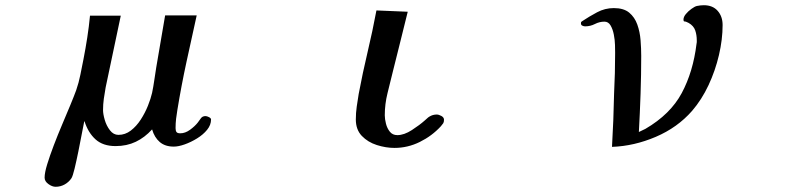

<svg xmlns="http://www.w3.org/2000/svg" viewBox="-20 -559 3040 736"><path d="M789 -101Q789 -106 781 -110Q773 -114 768 -114Q756 -114 750 -105.5Q744 -97 738 -89Q727 -75 708.5 -61.5Q690 -48 671 -48Q660 -48 656.5 -53Q653 -58 653 -68Q653 -86 655 -103.5Q657 -121 660 -138Q675 -230 694.5 -320Q714 -410 734 -500H613L579 -301Q575 -277 571.5 -252Q568 -227 563 -203Q558 -181 547 -153.5Q536 -126 519.5 -100.5Q503 -75 481.5 -58.5Q460 -42 434 -42Q415 -42 401.5 -59.5Q388 -77 381.5 -99.5Q375 -122 375 -137Q375 -159 378 -180.5Q381 -202 385 -224Q399 -293 414 -361.5Q429 -430 443 -499H325Q321 -457 314.5 -415Q308 -373 300 -332Q294 -302 288 -272Q282 -242 272 -213Q264 -191 249.5 -156Q235 -121 218 -81Q201 -41 186 -1.5Q171 38 161 70.5Q151 103 151 122Q151 136 165.5 146.5Q180 157 193 157Q212 157 228 148Q244 139 254 124Q259 116 266 87Q273 58 280.5 21Q288 -16 294 -48Q300 -80 303 -94H304Q318 -50 346.5 -24.5Q375 1 423 1Q466 1 500.5 -15.5Q535 -32 563 -63Q572 -32 592.5 -14.5Q613 3 646 3Q664 3 688 -5.5Q712 -14 735.5 -28.5Q759 -43 774 -61.5Q789 -80 789 -101Z M1682 -100Q1682 -109 1672 -114.5Q1662 -120 1654 -120Q1639 -120 1626 -112Q1621 -109 1617 -105Q1613 -101 1608 -97Q1589 -80 1559 -60.5Q1529 -41 1503 -41Q1485 -41 1474.5 -54Q1464 -67 1459.5 -85Q1455 -103 1455 -117Q1455 -160 1465.5 -202Q1476 -244 1486 -285Q1500 -342 1514.5 -399Q1529 -456 1543 -514L1423 -519Q1408 -439 1389 -359Q1370 -279 1355 -199Q1351 -175 1347.5 -150.5Q1344 -126 1344 -101Q1344 -62 1367 -38Q1390 -14 1424.5 -3Q1459 8 1492 8Q1543 8 1589.5 -15Q1636 -38 1670 -75Q1676 -82 1679 -86.5Q1682 -91 1682 -100Z M2750 -463Q2750 -496 2731 -517.5Q2712 -539 2678 -539Q2665 -539 2651 -536Q2643 -534 2630.5 -525Q2618 -516 2609 -505Q2600 -494 2600 -484Q2600 -479 2602 -477Q2607 -477 2611.5 -475Q2616 -473 2620 -471Q2639 -460 2645 -442.5Q2651 -425 2651 -404Q2651 -401 2651 -397.5Q2651 -394 2650 -391Q2637 -284 2593.5 -202.5Q2550 -121 2454 -65Q2448 -62 2441.5 -59Q2435 -56 2429 -53Q2433 -126 2435.5 -199Q2438 -272 2438 -345Q2438 -373 2435.5 -405Q2433 -437 2423 -465Q2413 -493 2392 -510.5Q2371 -528 2333 -528Q2299 -528 2269 -512Q2239 -496 2212 -478Q2209 -476 2208 -475Q2207 -474 2207 -469Q2207 -463 2212.5 -460.5Q2218 -458 2223 -458Q2243 -458 2260.5 -467Q2278 -476 2297 -476Q2312 -476 2320.5 -461.5Q2329 -447 2333 -426.5Q2337 -406 2337.5 -386.5Q2338 -367 2338 -356Q2338 -318 2337 -279Q2336 -240 2334 -201Q2333 -150 2331 -98.5Q2329 -47 2326 4Q2411 1 2494 -34.5Q2577 -70 2633 -134Q2670 -177 2696 -232.5Q2722 -288 2736 -348Q2750 -408 2750 -463Z"/></svg>

Font: UoqMunThenKhung
Style: Regular
Weight: 400
Designer: Font-Kai, 金井和夫, 宇文滿月
Foundry: Kazuo Kanai, Moonlit Owen
Version: Version 1.197